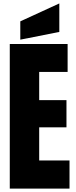

<svg xmlns="http://www.w3.org/2000/svg" viewBox="-20 -1121 452 1141"><path d="M38.1 0V-859.4H381.8V-693.4H212.9V-525.9H375V-364.3H212.9V-167.5H393.1V0ZM100.6 -885.3V-994.1L332.5 -1100.6V-931.2Z"/></svg>

Font: Anton SC
Style: Regular
Weight: 400
Designer: Vernon Adams
Foundry: Vernon Adams
Version: Version 2.116; ttfautohint (v1.8.4.7-5d5b)